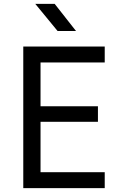

<svg xmlns="http://www.w3.org/2000/svg" viewBox="-20 -970 640 990"><path d="M100 0V-730H520V-648H189V-422H485V-342H189V-82H520V0ZM277 -810 162 -950H262L372 -810Z"/></svg>

Font: JetBrainsMonoNL NF
Style: Regular
Weight: 400
Designer: Philipp Nurullin, Konstantin Bulenkov
Foundry: JetBrains
Version: Version 2.304; ttfautohint (v1.8.4.7-5d5b);Nerd Fonts 3.2.1